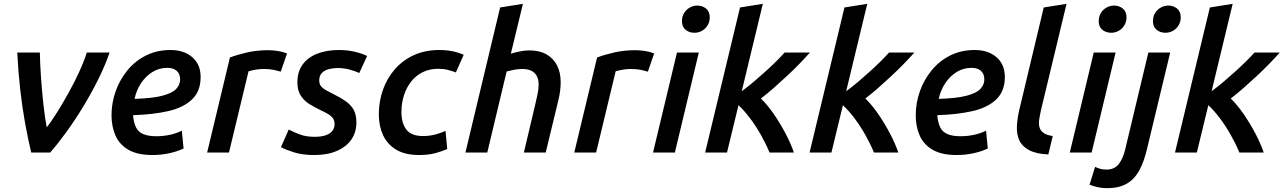

<svg xmlns="http://www.w3.org/2000/svg" viewBox="-20 -796 6699 1002"><path d="M143 0Q126 -70 111 -153Q96 -236 85.5 -329Q75 -422 70 -522H188Q189 -462 194 -391Q199 -320 206.5 -251.5Q214 -183 224 -131Q250 -165 280 -213Q310 -261 340 -315.5Q370 -370 394.5 -423.5Q419 -477 433 -522H552Q529 -455 493 -382.5Q457 -310 414.5 -240Q372 -170 327.5 -108.5Q283 -47 242 0Z M775 13Q697 13 650 -14.5Q603 -42 582.5 -89Q562 -136 562 -194Q562 -259 583.5 -319.5Q605 -380 645 -429Q685 -478 742 -506.5Q799 -535 870 -535Q940 -535 983.5 -497.5Q1027 -460 1027 -394Q1027 -320 982 -277Q937 -234 857.5 -216Q778 -198 675 -195Q675 -193 675 -191Q675 -189 675 -187Q679 -153 690.5 -130Q702 -107 728 -96Q754 -85 797 -85Q830 -85 864.5 -92Q899 -99 929 -114L938 -21Q907 -6 864.5 3.5Q822 13 775 13ZM682 -280Q778 -283 829.5 -297Q881 -311 900.5 -333Q920 -355 920 -381Q920 -411 902 -426.5Q884 -442 853 -442Q811 -442 776 -420.5Q741 -399 716.5 -362.5Q692 -326 682 -280Z M1061 0 1180 -496Q1220 -511 1270.5 -522.5Q1321 -534 1379 -534Q1403 -534 1429.5 -530Q1456 -526 1478 -517L1445 -422Q1425 -428 1405 -432Q1385 -436 1355 -436Q1336 -436 1315 -432.5Q1294 -429 1277 -424L1175 0Z M1620 13Q1558 13 1514 -1Q1470 -15 1446 -28L1487 -120Q1513 -106 1545.5 -94Q1578 -82 1622 -82Q1656 -82 1679.5 -90Q1703 -98 1714.5 -113Q1726 -128 1726 -147Q1726 -166 1718.5 -177.5Q1711 -189 1694.5 -199.5Q1678 -210 1653 -221Q1622 -236 1594.5 -253Q1567 -270 1549.5 -297Q1532 -324 1532 -366Q1532 -422 1559.5 -459.5Q1587 -497 1636 -516Q1685 -535 1749 -535Q1794 -535 1831.5 -526Q1869 -517 1896 -504L1855 -415Q1834 -425 1804 -433Q1774 -441 1743 -441Q1719 -441 1697 -435.5Q1675 -430 1660.5 -416Q1646 -402 1646 -376Q1646 -358 1655 -346.5Q1664 -335 1680 -326Q1696 -317 1716 -307Q1757 -287 1784.5 -267.5Q1812 -248 1826 -222.5Q1840 -197 1840 -157Q1840 -107 1814.5 -69Q1789 -31 1739.5 -9Q1690 13 1620 13Z M2167 13Q2094 13 2047.5 -15Q2001 -43 1979 -91Q1957 -139 1957 -199Q1957 -267 1978.5 -327.5Q2000 -388 2041 -435Q2082 -482 2140.5 -508.5Q2199 -535 2272 -535Q2310 -535 2341.5 -528.5Q2373 -522 2400 -510L2359 -418Q2338 -426 2316 -431.5Q2294 -437 2267 -437Q2223 -437 2187.5 -420Q2152 -403 2127 -372Q2102 -341 2088.5 -300Q2075 -259 2075 -211Q2075 -154 2100.5 -120Q2126 -86 2188 -86Q2223 -86 2255 -95Q2287 -104 2305 -113L2314 -19Q2290 -7 2253 3Q2216 13 2167 13Z M2409 0 2590 -757 2709 -776 2646 -516Q2670 -523 2694.5 -528Q2719 -533 2742 -533Q2795 -533 2831.5 -512.5Q2868 -492 2887 -455Q2906 -418 2906 -367Q2906 -344 2903 -320.5Q2900 -297 2894 -273L2828 0H2714L2775 -258Q2781 -282 2786 -307.5Q2791 -333 2791 -355Q2791 -382 2781 -400Q2771 -418 2752.5 -427Q2734 -436 2705 -436Q2684 -436 2663.5 -432Q2643 -428 2624 -423L2523 0Z M2977 0 3096 -496Q3136 -511 3186.5 -522.5Q3237 -534 3295 -534Q3319 -534 3345.5 -530Q3372 -526 3394 -517L3361 -422Q3341 -428 3321 -432Q3301 -436 3271 -436Q3252 -436 3231 -432.5Q3210 -429 3193 -424L3091 0Z M3388 0 3513 -522H3627L3502 0ZM3604 -625Q3577 -625 3558 -640.5Q3539 -656 3539 -686Q3539 -710 3550.5 -728.5Q3562 -747 3580.5 -757Q3599 -767 3619 -767Q3645 -767 3664.5 -751.5Q3684 -736 3684 -705Q3684 -682 3672.5 -663.5Q3661 -645 3643 -635Q3625 -625 3604 -625Z M3660 0 3842 -757 3961 -776 3851 -320Q3884 -344 3915.5 -371Q3947 -398 3977 -425Q4007 -452 4032.5 -477.5Q4058 -503 4075 -522H4207Q4183 -495 4152.5 -463.5Q4122 -432 4087.5 -400Q4053 -368 4018.5 -337.5Q3984 -307 3951 -282Q3986 -248 4019.5 -199Q4053 -150 4080.5 -97.5Q4108 -45 4123 0H3996Q3977 -46 3951 -92Q3925 -138 3895 -178Q3865 -218 3834 -247L3774 0Z M4205 0 4387 -757 4506 -776 4396 -320Q4429 -344 4460.5 -371Q4492 -398 4522 -425Q4552 -452 4577.5 -477.5Q4603 -503 4620 -522H4752Q4728 -495 4697.5 -463.5Q4667 -432 4632.5 -400Q4598 -368 4563.5 -337.5Q4529 -307 4496 -282Q4531 -248 4564.5 -199Q4598 -150 4625.5 -97.5Q4653 -45 4668 0H4541Q4522 -46 4496 -92Q4470 -138 4440 -178Q4410 -218 4379 -247L4319 0Z M4972 13Q4894 13 4847 -14.5Q4800 -42 4779.5 -89Q4759 -136 4759 -194Q4759 -259 4780.5 -319.5Q4802 -380 4842 -429Q4882 -478 4939 -506.5Q4996 -535 5067 -535Q5137 -535 5180.5 -497.5Q5224 -460 5224 -394Q5224 -320 5179 -277Q5134 -234 5054.5 -216Q4975 -198 4872 -195Q4872 -193 4872 -191Q4872 -189 4872 -187Q4876 -153 4887.5 -130Q4899 -107 4925 -96Q4951 -85 4994 -85Q5027 -85 5061.5 -92Q5096 -99 5126 -114L5135 -21Q5104 -6 5061.5 3.5Q5019 13 4972 13ZM4879 -280Q4975 -283 5026.5 -297Q5078 -311 5097.5 -333Q5117 -355 5117 -381Q5117 -411 5099 -426.5Q5081 -442 5050 -442Q5008 -442 4973 -420.5Q4938 -399 4913.5 -362.5Q4889 -326 4879 -280Z M5451 10Q5387 7 5350.5 -12.5Q5314 -32 5299.5 -64Q5285 -96 5287 -137.5Q5289 -179 5300 -225L5427 -757L5546 -776L5413 -223Q5407 -196 5403.5 -173.5Q5400 -151 5404.5 -133Q5409 -115 5425 -103Q5441 -91 5474 -86Z M5563 0 5688 -522H5802L5677 0ZM5779 -625Q5752 -625 5733 -640.5Q5714 -656 5714 -686Q5714 -710 5725.5 -728.5Q5737 -747 5755.5 -757Q5774 -767 5794 -767Q5820 -767 5839.5 -751.5Q5859 -736 5859 -705Q5859 -682 5847.5 -663.5Q5836 -645 5818 -635Q5800 -625 5779 -625Z M5757 186Q5730 186 5707 180.5Q5684 175 5666 168L5695 75Q5710 82 5723.5 85.5Q5737 89 5755 89Q5797 89 5819.5 59Q5842 29 5853 -20L5973 -522H6087L5967 -23Q5951 47 5925.5 93.5Q5900 140 5859.5 163Q5819 186 5757 186ZM6062 -625Q6035 -625 6016 -640.5Q5997 -656 5997 -686Q5997 -710 6008.5 -728.5Q6020 -747 6038.5 -757Q6057 -767 6077 -767Q6103 -767 6122.5 -751.5Q6142 -736 6142 -705Q6142 -682 6130.5 -663.5Q6119 -645 6101 -635Q6083 -625 6062 -625Z M6112 0 6294 -757 6413 -776 6303 -320Q6336 -344 6367.5 -371Q6399 -398 6429 -425Q6459 -452 6484.5 -477.5Q6510 -503 6527 -522H6659Q6635 -495 6604.5 -463.5Q6574 -432 6539.5 -400Q6505 -368 6470.5 -337.5Q6436 -307 6403 -282Q6438 -248 6471.5 -199Q6505 -150 6532.5 -97.5Q6560 -45 6575 0H6448Q6429 -46 6403 -92Q6377 -138 6347 -178Q6317 -218 6286 -247L6226 0Z"/></svg>

Font: Ubuntu Sans SemiBold
Style: Italic
Weight: 600
Italic angle: -13.5°
Designer: Dalton Maag Ltd
Foundry: Dalton Maag Ltd
Version: Version 1.006